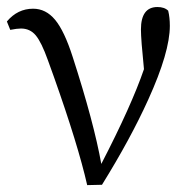

<svg xmlns="http://www.w3.org/2000/svg" viewBox="-20 -536 557 558"><path d="M233.4 2Q207 -114.3 136.7 -312.5Q125 -344.7 119.1 -361.3Q100.6 -413.1 84 -433.1Q67.4 -453.1 41 -453.1Q29.3 -453.1 9.8 -449.2L0 -473.6Q31.2 -510.7 76.2 -510.7Q113.3 -510.7 140.1 -478.5Q167 -446.3 191.4 -370.1Q252.9 -179.7 274.4 -59.6Q362.3 -229.5 398.4 -335Q389.6 -421.9 389.6 -450.2Q389.6 -515.6 437.5 -515.6Q458 -515.6 468.8 -504.9Q473.6 -485.4 473.6 -460.9Q473.6 -384.8 411.1 -247.1Q359.4 -132.8 276.4 1Z"/></svg>

Font: Bpmf GenRyu Min R
Style: R
Weight: 400
Foundry: But Ko
Version: Version 1.320